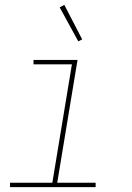

<svg xmlns="http://www.w3.org/2000/svg" viewBox="-20 -765 540 785"><path d="M371 0H21V-18H194L274 -502H117V-520H297L214 -18H371ZM300 -596 224 -735 243 -745 316 -604Z"/></svg>

Font: Iosevka Term Curly Th Obl
Style: Regular
Weight: 100
Italic angle: -9°
Designer: Belleve Invis
Foundry: Belleve Invis
Version: Version 32.3.0